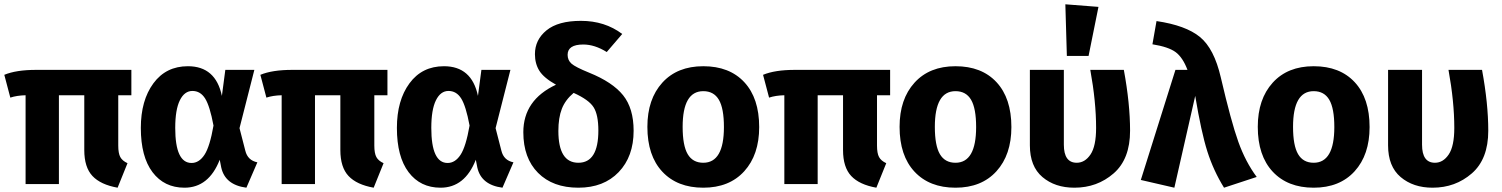

<svg xmlns="http://www.w3.org/2000/svg" viewBox="-21 -856 6984 893"><path d="M590 -413H529V-179Q529 -143 538.5 -125.5Q548 -108 572 -97L526 17Q447 3 409 -37.5Q371 -78 371 -158V-413H253V0H98V-413Q57 -412 27 -402L-1 -508Q54 -531 147 -531H590Z M853 -548Q982 -548 1011 -410L1027 -531H1162L1093 -260L1120 -155Q1131 -110 1176 -101L1125 17Q1026 4 1008 -77L1001 -113Q950 17 837 17Q743 17 688.5 -55Q634 -127 634 -261Q634 -389 692.5 -468.5Q751 -548 853 -548ZM794 -261Q794 -98 870 -98Q905 -98 930 -136Q955 -174 972 -272Q955 -363 933 -398Q911 -433 874 -433Q837 -433 815.5 -389.5Q794 -346 794 -261Z M1781 -413H1720V-179Q1720 -143 1729.5 -125.5Q1739 -108 1763 -97L1717 17Q1638 3 1600 -37.5Q1562 -78 1562 -158V-413H1444V0H1289V-413Q1248 -412 1218 -402L1190 -508Q1245 -531 1338 -531H1781Z M2044 -548Q2173 -548 2202 -410L2218 -531H2353L2284 -260L2311 -155Q2322 -110 2367 -101L2316 17Q2217 4 2199 -77L2192 -113Q2141 17 2028 17Q1934 17 1879.5 -55Q1825 -127 1825 -261Q1825 -389 1883.5 -468.5Q1942 -548 2044 -548ZM1985 -261Q1985 -98 2061 -98Q2096 -98 2121 -136Q2146 -174 2163 -272Q2146 -363 2124 -398Q2102 -433 2065 -433Q2028 -433 2006.5 -389.5Q1985 -346 1985 -261Z M2719 -518Q2828 -474 2877 -413Q2926 -352 2926 -248Q2926 -128 2856.5 -55.5Q2787 17 2669 17Q2550 17 2481.5 -52Q2413 -121 2413 -241Q2413 -391 2565 -462Q2508 -494 2487.5 -527Q2467 -560 2467 -604Q2467 -671 2521 -715Q2575 -759 2681 -759Q2792 -759 2873 -698L2801 -614Q2745 -649 2692 -649Q2619 -649 2619 -601Q2619 -576 2637 -560Q2655 -544 2719 -518ZM2762 -249Q2762 -322 2740 -357Q2718 -392 2647 -424Q2608 -391 2592 -349.5Q2576 -308 2576 -247Q2576 -99 2669 -99Q2762 -99 2762 -249Z M3250 -548Q3372 -548 3441 -473.5Q3510 -399 3510 -265Q3510 -136 3440.5 -59.5Q3371 17 3250 17Q3129 17 3059.5 -57.5Q2990 -132 2990 -266Q2990 -395 3059.5 -471.5Q3129 -548 3250 -548ZM3250 -432Q3154 -432 3154 -266Q3154 -179 3177.5 -139Q3201 -99 3250 -99Q3346 -99 3346 -265Q3346 -352 3322.5 -392Q3299 -432 3250 -432Z M4119 -413H4058V-179Q4058 -143 4067.5 -125.5Q4077 -108 4101 -97L4055 17Q3976 3 3938 -37.5Q3900 -78 3900 -158V-413H3782V0H3627V-413Q3586 -412 3556 -402L3528 -508Q3583 -531 3676 -531H4119Z M4423 -548Q4545 -548 4614 -473.5Q4683 -399 4683 -265Q4683 -136 4613.5 -59.5Q4544 17 4423 17Q4302 17 4232.5 -57.5Q4163 -132 4163 -266Q4163 -395 4232.5 -471.5Q4302 -548 4423 -548ZM4423 -432Q4327 -432 4327 -266Q4327 -179 4350.5 -139Q4374 -99 4423 -99Q4519 -99 4519 -265Q4519 -352 4495.5 -392Q4472 -432 4423 -432Z M4934 -836 5088 -824 5042 -596H4941ZM5206 -531Q5235 -374 5235 -248Q5235 -116 5158.5 -49.5Q5082 17 4976 17Q4886 17 4827.5 -32.5Q4769 -82 4769 -180V-531H4927V-183Q4927 -99 4987 -99Q5025 -99 5051 -137.5Q5077 -176 5077 -261Q5077 -383 5050 -531Z M5358 -758Q5494 -738 5560 -684Q5626 -630 5657 -496Q5705 -290 5738.5 -196.5Q5772 -103 5824 -33L5672 17Q5623 -62 5594.5 -151.5Q5566 -241 5538 -410L5441 17L5285 -19L5446 -531H5502Q5480 -589 5447 -613.5Q5414 -638 5339 -650Z M6089 -548Q6211 -548 6280 -473.5Q6349 -399 6349 -265Q6349 -136 6279.5 -59.5Q6210 17 6089 17Q5968 17 5898.5 -57.5Q5829 -132 5829 -266Q5829 -395 5898.5 -471.5Q5968 -548 6089 -548ZM6089 -432Q5993 -432 5993 -266Q5993 -179 6016.5 -139Q6040 -99 6089 -99Q6185 -99 6185 -265Q6185 -352 6161.5 -392Q6138 -432 6089 -432Z M6872 -531Q6901 -374 6901 -248Q6901 -116 6824.5 -49.5Q6748 17 6642 17Q6552 17 6493.5 -32.5Q6435 -82 6435 -180V-531H6593V-183Q6593 -99 6653 -99Q6691 -99 6717 -137.5Q6743 -176 6743 -261Q6743 -383 6716 -531Z"/></svg>

Font: Fira Sans
Style: Bold
Weight: 700
Designer: bBox Type GmbH & Carrois Corporate GbR & Edenspiekermann AG
Foundry: bBox Type GmbH & Carrois Corporate GbR & Edenspiekermann AG
Version: Version 4.301;PS 004.301;hotconv 1.0.88;makeotf.lib2.5.64775